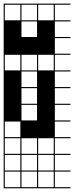

<svg xmlns="http://www.w3.org/2000/svg" viewBox="-20 -747 404 1046"><path d="M363.6 278.8H0V187.9H6.1V272.7H90.9V187.9H97V272.7H181.8V187.9H187.9V272.7H272.7V187.9H0V-727.3H363.6V-721.2H278.8V-636.4H363.6V-630.3H278.8V-545.5H363.6V-539.4H278.8V-454.5H363.6V-448.5H278.8V-363.6H363.6V-357.6H278.8V-272.7H363.6V-266.7H278.8V-181.8H363.6V-175.8H278.8V-90.9H363.6V-84.8H278.8V0H363.6V6.1H278.8V90.9H363.6V97H278.8V181.8H363.6V187.9H278.8V272.7H363.6ZM90.9 -636.4V-721.2H6.1V-636.4ZM187.9 -636.4H272.7V-721.2H187.9ZM97 -636.4H181.8V-721.2H97ZM187.9 -545.5H272.7V-630.3H187.9ZM97 -545.5H181.8V-630.3H97ZM6.1 -545.5H90.9V-630.3H6.1ZM187.9 -454.5H272.7V-539.4H187.9ZM6.1 -454.5H90.9V-539.4H6.1ZM97 -454.5H181.8V-539.4H97ZM187.9 -363.6H272.7V-448.5H187.9ZM6.1 -363.6H90.9V-448.5H6.1ZM97 -363.6H181.8V-448.5H97ZM97 -272.7H181.8V-357.6H97ZM97 -181.8H181.8V-266.7H97ZM97 -90.9H181.8V-175.8H97ZM6.1 0H90.9V-84.8H6.1ZM97 90.9H181.8V6.1H97ZM187.9 90.9H272.7V6.1H187.9ZM6.1 90.9H90.9V6.1H6.1ZM97 181.8H181.8V97H97ZM6.1 181.8H90.9V97H6.1ZM187.9 181.8H272.7V97H187.9ZM0 -636.4H90.9V-545.5H0ZM181.8 -545.5H272.7V-454.5H181.8ZM90.9 -545.5H181.8V-454.5H90.9ZM0 -545.5H90.9V-454.5H0ZM181.8 -636.4H272.7V-545.5H181.8Z"/></svg>

Font: Micro 5 Charted
Style: Regular
Weight: 400
Designer: Sarah Cadigan-Fried
Version: Version 1.000; ttfautohint (v1.8.4.7-5d5b)